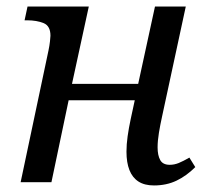

<svg xmlns="http://www.w3.org/2000/svg" viewBox="-20 -556 636 586"><path d="M450 10Q421 10 402.5 -2Q384 -14 375 -37Q366 -60 366 -93Q366 -115 369.5 -140Q373 -165 379 -193L398 -281L422 -250H160L196 -281L137 0H43L128 -402Q131 -416 132.5 -429.5Q134 -443 134 -447Q134 -477 113 -485.5Q92 -494 63 -494H55L64 -536H251L193 -269L169 -300H431L395 -269L453 -536H547L475 -202Q469 -175 465 -150.5Q461 -126 461 -106Q461 -82 469 -67.5Q477 -53 498 -53Q512 -53 525.5 -58.5Q539 -64 558 -75L576 -46Q549 -19 518.5 -4.5Q488 10 450 10Z"/></svg>

Font: Noto Serif
Style: Italic
Weight: 400
Italic angle: -12°
Designer: Monotype Design Team
Foundry: Monotype Imaging Inc.
Version: Version 2.013